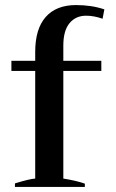

<svg xmlns="http://www.w3.org/2000/svg" viewBox="-20 -738 457 758"><path d="M230 -558V-498H380V-458H230V-33Q281 -25 315 -13V0H39V-14Q98 -32 119 -33V-458H25V-498H119V-533Q119 -624 160.5 -671Q202 -718 280 -718Q342 -718 392 -701L385 -664Q351 -676 320 -676Q279 -676 254.5 -646.5Q230 -617 230 -558Z"/></svg>

Font: Trirong Medium
Style: Regular
Weight: 500
Designer: Katatrad Team
Foundry: CadsonDemak
Version: Version 1.001